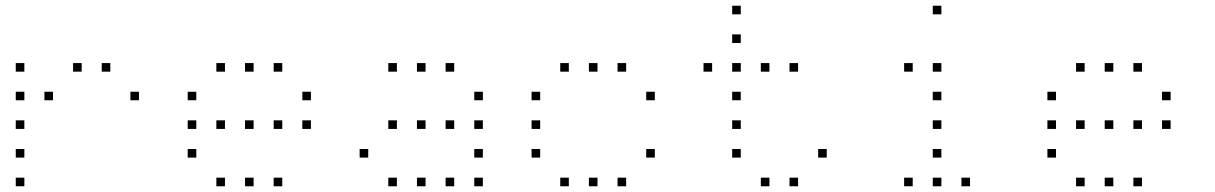

<svg xmlns="http://www.w3.org/2000/svg" viewBox="-20 -685 4240 670"><path d="M36 -465Q35 -465 35 -465Q35 -465 35 -464V-436Q35 -435 35 -435Q35 -435 36 -435H64Q65 -435 65 -435Q65 -435 65 -436V-464Q65 -465 65 -465Q65 -465 64 -465ZM236 -465Q235 -465 235 -465Q235 -465 235 -464V-436Q235 -435 235 -435Q235 -435 236 -435H264Q265 -435 265 -435Q265 -435 265 -436V-464Q265 -465 265 -465Q265 -465 264 -465ZM336 -465Q335 -465 335 -465Q335 -465 335 -464V-436Q335 -435 335 -435Q335 -435 336 -435H364Q365 -435 365 -435Q365 -435 365 -436V-464Q365 -465 365 -465Q365 -465 364 -465ZM36 -365Q35 -365 35 -365Q35 -365 35 -364V-336Q35 -335 35 -335Q35 -335 36 -335H64Q65 -335 65 -335Q65 -335 65 -336V-364Q65 -365 65 -365Q65 -365 64 -365ZM136 -365Q135 -365 135 -365Q135 -365 135 -364V-336Q135 -335 135 -335Q135 -335 136 -335H164Q165 -335 165 -335Q165 -335 165 -336V-364Q165 -365 165 -365Q165 -365 164 -365ZM436 -365Q435 -365 435 -365Q435 -365 435 -364V-336Q435 -335 435 -335Q435 -335 436 -335H464Q465 -335 465 -335Q465 -335 465 -336V-364Q465 -365 465 -365Q465 -365 464 -365ZM36 -265Q35 -265 35 -265Q35 -265 35 -264V-236Q35 -235 35 -235Q35 -235 36 -235H64Q65 -235 65 -235Q65 -235 65 -236V-264Q65 -265 65 -265Q65 -265 64 -265ZM36 -165Q35 -165 35 -165Q35 -165 35 -164V-136Q35 -135 35 -135Q35 -135 36 -135H64Q65 -135 65 -135Q65 -135 65 -136V-164Q65 -165 65 -165Q65 -165 64 -165ZM36 -65Q35 -65 35 -65Q35 -65 35 -64V-36Q35 -35 35 -35Q35 -35 36 -35H64Q65 -35 65 -35Q65 -35 65 -36V-64Q65 -65 65 -65Q65 -65 64 -65Z M736 -465Q735 -465 735 -465Q735 -465 735 -464V-436Q735 -435 735 -435Q735 -435 736 -435H764Q765 -435 765 -435Q765 -435 765 -436V-464Q765 -465 765 -465Q765 -465 764 -465ZM836 -465Q835 -465 835 -465Q835 -465 835 -464V-436Q835 -435 835 -435Q835 -435 836 -435H864Q865 -435 865 -435Q865 -435 865 -436V-464Q865 -465 865 -465Q865 -465 864 -465ZM936 -465Q935 -465 935 -465Q935 -465 935 -464V-436Q935 -435 935 -435Q935 -435 936 -435H964Q965 -435 965 -435Q965 -435 965 -436V-464Q965 -465 965 -465Q965 -465 964 -465ZM636 -365Q635 -365 635 -365Q635 -365 635 -364V-336Q635 -335 635 -335Q635 -335 636 -335H664Q665 -335 665 -335Q665 -335 665 -336V-364Q665 -365 665 -365Q665 -365 664 -365ZM1036 -365Q1035 -365 1035 -365Q1035 -365 1035 -364V-336Q1035 -335 1035 -335Q1035 -335 1036 -335H1064Q1065 -335 1065 -335Q1065 -335 1065 -336V-364Q1065 -365 1065 -365Q1065 -365 1064 -365ZM636 -265Q635 -265 635 -265Q635 -265 635 -264V-236Q635 -235 635 -235Q635 -235 636 -235H664Q665 -235 665 -235Q665 -235 665 -236V-264Q665 -265 665 -265Q665 -265 664 -265ZM736 -265Q735 -265 735 -265Q735 -265 735 -264V-236Q735 -235 735 -235Q735 -235 736 -235H764Q765 -235 765 -235Q765 -235 765 -236V-264Q765 -265 765 -265Q765 -265 764 -265ZM836 -265Q835 -265 835 -265Q835 -265 835 -264V-236Q835 -235 835 -235Q835 -235 836 -235H864Q865 -235 865 -235Q865 -235 865 -236V-264Q865 -265 865 -265Q865 -265 864 -265ZM936 -265Q935 -265 935 -265Q935 -265 935 -264V-236Q935 -235 935 -235Q935 -235 936 -235H964Q965 -235 965 -235Q965 -235 965 -236V-264Q965 -265 965 -265Q965 -265 964 -265ZM1036 -265Q1035 -265 1035 -265Q1035 -265 1035 -264V-236Q1035 -235 1035 -235Q1035 -235 1036 -235H1064Q1065 -235 1065 -235Q1065 -235 1065 -236V-264Q1065 -265 1065 -265Q1065 -265 1064 -265ZM636 -165Q635 -165 635 -165Q635 -165 635 -164V-136Q635 -135 635 -135Q635 -135 636 -135H664Q665 -135 665 -135Q665 -135 665 -136V-164Q665 -165 665 -165Q665 -165 664 -165ZM736 -65Q735 -65 735 -65Q735 -65 735 -64V-36Q735 -35 735 -35Q735 -35 736 -35H764Q765 -35 765 -35Q765 -35 765 -36V-64Q765 -65 765 -65Q765 -65 764 -65ZM836 -65Q835 -65 835 -65Q835 -65 835 -64V-36Q835 -35 835 -35Q835 -35 836 -35H864Q865 -35 865 -35Q865 -35 865 -36V-64Q865 -65 865 -65Q865 -65 864 -65ZM936 -65Q935 -65 935 -65Q935 -65 935 -64V-36Q935 -35 935 -35Q935 -35 936 -35H964Q965 -35 965 -35Q965 -35 965 -36V-64Q965 -65 965 -65Q965 -65 964 -65Z M1336 -465Q1335 -465 1335 -465Q1335 -465 1335 -464V-436Q1335 -435 1335 -435Q1335 -435 1336 -435H1364Q1365 -435 1365 -435Q1365 -435 1365 -436V-464Q1365 -465 1365 -465Q1365 -465 1364 -465ZM1436 -465Q1435 -465 1435 -465Q1435 -465 1435 -464V-436Q1435 -435 1435 -435Q1435 -435 1436 -435H1464Q1465 -435 1465 -435Q1465 -435 1465 -436V-464Q1465 -465 1465 -465Q1465 -465 1464 -465ZM1536 -465Q1535 -465 1535 -465Q1535 -465 1535 -464V-436Q1535 -435 1535 -435Q1535 -435 1536 -435H1564Q1565 -435 1565 -435Q1565 -435 1565 -436V-464Q1565 -465 1565 -465Q1565 -465 1564 -465ZM1636 -365Q1635 -365 1635 -365Q1635 -365 1635 -364V-336Q1635 -335 1635 -335Q1635 -335 1636 -335H1664Q1665 -335 1665 -335Q1665 -335 1665 -336V-364Q1665 -365 1665 -365Q1665 -365 1664 -365ZM1336 -265Q1335 -265 1335 -265Q1335 -265 1335 -264V-236Q1335 -235 1335 -235Q1335 -235 1336 -235H1364Q1365 -235 1365 -235Q1365 -235 1365 -236V-264Q1365 -265 1365 -265Q1365 -265 1364 -265ZM1436 -265Q1435 -265 1435 -265Q1435 -265 1435 -264V-236Q1435 -235 1435 -235Q1435 -235 1436 -235H1464Q1465 -235 1465 -235Q1465 -235 1465 -236V-264Q1465 -265 1465 -265Q1465 -265 1464 -265ZM1536 -265Q1535 -265 1535 -265Q1535 -265 1535 -264V-236Q1535 -235 1535 -235Q1535 -235 1536 -235H1564Q1565 -235 1565 -235Q1565 -235 1565 -236V-264Q1565 -265 1565 -265Q1565 -265 1564 -265ZM1636 -265Q1635 -265 1635 -265Q1635 -265 1635 -264V-236Q1635 -235 1635 -235Q1635 -235 1636 -235H1664Q1665 -235 1665 -235Q1665 -235 1665 -236V-264Q1665 -265 1665 -265Q1665 -265 1664 -265ZM1236 -165Q1235 -165 1235 -165Q1235 -165 1235 -164V-136Q1235 -135 1235 -135Q1235 -135 1236 -135H1264Q1265 -135 1265 -135Q1265 -135 1265 -136V-164Q1265 -165 1265 -165Q1265 -165 1264 -165ZM1636 -165Q1635 -165 1635 -165Q1635 -165 1635 -164V-136Q1635 -135 1635 -135Q1635 -135 1636 -135H1664Q1665 -135 1665 -135Q1665 -135 1665 -136V-164Q1665 -165 1665 -165Q1665 -165 1664 -165ZM1336 -65Q1335 -65 1335 -65Q1335 -65 1335 -64V-36Q1335 -35 1335 -35Q1335 -35 1336 -35H1364Q1365 -35 1365 -35Q1365 -35 1365 -36V-64Q1365 -65 1365 -65Q1365 -65 1364 -65ZM1436 -65Q1435 -65 1435 -65Q1435 -65 1435 -64V-36Q1435 -35 1435 -35Q1435 -35 1436 -35H1464Q1465 -35 1465 -35Q1465 -35 1465 -36V-64Q1465 -65 1465 -65Q1465 -65 1464 -65ZM1536 -65Q1535 -65 1535 -65Q1535 -65 1535 -64V-36Q1535 -35 1535 -35Q1535 -35 1536 -35H1564Q1565 -35 1565 -35Q1565 -35 1565 -36V-64Q1565 -65 1565 -65Q1565 -65 1564 -65ZM1636 -65Q1635 -65 1635 -65Q1635 -65 1635 -64V-36Q1635 -35 1635 -35Q1635 -35 1636 -35H1664Q1665 -35 1665 -35Q1665 -35 1665 -36V-64Q1665 -65 1665 -65Q1665 -65 1664 -65Z M1936 -465Q1935 -465 1935 -465Q1935 -465 1935 -464V-436Q1935 -435 1935 -435Q1935 -435 1936 -435H1964Q1965 -435 1965 -435Q1965 -435 1965 -436V-464Q1965 -465 1965 -465Q1965 -465 1964 -465ZM2036 -465Q2035 -465 2035 -465Q2035 -465 2035 -464V-436Q2035 -435 2035 -435Q2035 -435 2036 -435H2064Q2065 -435 2065 -435Q2065 -435 2065 -436V-464Q2065 -465 2065 -465Q2065 -465 2064 -465ZM2136 -465Q2135 -465 2135 -465Q2135 -465 2135 -464V-436Q2135 -435 2135 -435Q2135 -435 2136 -435H2164Q2165 -435 2165 -435Q2165 -435 2165 -436V-464Q2165 -465 2165 -465Q2165 -465 2164 -465ZM1836 -365Q1835 -365 1835 -365Q1835 -365 1835 -364V-336Q1835 -335 1835 -335Q1835 -335 1836 -335H1864Q1865 -335 1865 -335Q1865 -335 1865 -336V-364Q1865 -365 1865 -365Q1865 -365 1864 -365ZM2236 -365Q2235 -365 2235 -365Q2235 -365 2235 -364V-336Q2235 -335 2235 -335Q2235 -335 2236 -335H2264Q2265 -335 2265 -335Q2265 -335 2265 -336V-364Q2265 -365 2265 -365Q2265 -365 2264 -365ZM1836 -265Q1835 -265 1835 -265Q1835 -265 1835 -264V-236Q1835 -235 1835 -235Q1835 -235 1836 -235H1864Q1865 -235 1865 -235Q1865 -235 1865 -236V-264Q1865 -265 1865 -265Q1865 -265 1864 -265ZM1836 -165Q1835 -165 1835 -165Q1835 -165 1835 -164V-136Q1835 -135 1835 -135Q1835 -135 1836 -135H1864Q1865 -135 1865 -135Q1865 -135 1865 -136V-164Q1865 -165 1865 -165Q1865 -165 1864 -165ZM2236 -165Q2235 -165 2235 -165Q2235 -165 2235 -164V-136Q2235 -135 2235 -135Q2235 -135 2236 -135H2264Q2265 -135 2265 -135Q2265 -135 2265 -136V-164Q2265 -165 2265 -165Q2265 -165 2264 -165ZM1936 -65Q1935 -65 1935 -65Q1935 -65 1935 -64V-36Q1935 -35 1935 -35Q1935 -35 1936 -35H1964Q1965 -35 1965 -35Q1965 -35 1965 -36V-64Q1965 -65 1965 -65Q1965 -65 1964 -65ZM2036 -65Q2035 -65 2035 -65Q2035 -65 2035 -64V-36Q2035 -35 2035 -35Q2035 -35 2036 -35H2064Q2065 -35 2065 -35Q2065 -35 2065 -36V-64Q2065 -65 2065 -65Q2065 -65 2064 -65ZM2136 -65Q2135 -65 2135 -65Q2135 -65 2135 -64V-36Q2135 -35 2135 -35Q2135 -35 2136 -35H2164Q2165 -35 2165 -35Q2165 -35 2165 -36V-64Q2165 -65 2165 -65Q2165 -65 2164 -65Z M2536 -665Q2535 -665 2535 -665Q2535 -665 2535 -664V-636Q2535 -635 2535 -635Q2535 -635 2536 -635H2564Q2565 -635 2565 -635Q2565 -635 2565 -636V-664Q2565 -665 2565 -665Q2565 -665 2564 -665ZM2536 -565Q2535 -565 2535 -565Q2535 -565 2535 -564V-536Q2535 -535 2535 -535Q2535 -535 2536 -535H2564Q2565 -535 2565 -535Q2565 -535 2565 -536V-564Q2565 -565 2565 -565Q2565 -565 2564 -565ZM2436 -465Q2435 -465 2435 -465Q2435 -465 2435 -464V-436Q2435 -435 2435 -435Q2435 -435 2436 -435H2464Q2465 -435 2465 -435Q2465 -435 2465 -436V-464Q2465 -465 2465 -465Q2465 -465 2464 -465ZM2536 -465Q2535 -465 2535 -465Q2535 -465 2535 -464V-436Q2535 -435 2535 -435Q2535 -435 2536 -435H2564Q2565 -435 2565 -435Q2565 -435 2565 -436V-464Q2565 -465 2565 -465Q2565 -465 2564 -465ZM2636 -465Q2635 -465 2635 -465Q2635 -465 2635 -464V-436Q2635 -435 2635 -435Q2635 -435 2636 -435H2664Q2665 -435 2665 -435Q2665 -435 2665 -436V-464Q2665 -465 2665 -465Q2665 -465 2664 -465ZM2736 -465Q2735 -465 2735 -465Q2735 -465 2735 -464V-436Q2735 -435 2735 -435Q2735 -435 2736 -435H2764Q2765 -435 2765 -435Q2765 -435 2765 -436V-464Q2765 -465 2765 -465Q2765 -465 2764 -465ZM2536 -365Q2535 -365 2535 -365Q2535 -365 2535 -364V-336Q2535 -335 2535 -335Q2535 -335 2536 -335H2564Q2565 -335 2565 -335Q2565 -335 2565 -336V-364Q2565 -365 2565 -365Q2565 -365 2564 -365ZM2536 -265Q2535 -265 2535 -265Q2535 -265 2535 -264V-236Q2535 -235 2535 -235Q2535 -235 2536 -235H2564Q2565 -235 2565 -235Q2565 -235 2565 -236V-264Q2565 -265 2565 -265Q2565 -265 2564 -265ZM2536 -165Q2535 -165 2535 -165Q2535 -165 2535 -164V-136Q2535 -135 2535 -135Q2535 -135 2536 -135H2564Q2565 -135 2565 -135Q2565 -135 2565 -136V-164Q2565 -165 2565 -165Q2565 -165 2564 -165ZM2836 -165Q2835 -165 2835 -165Q2835 -165 2835 -164V-136Q2835 -135 2835 -135Q2835 -135 2836 -135H2864Q2865 -135 2865 -135Q2865 -135 2865 -136V-164Q2865 -165 2865 -165Q2865 -165 2864 -165ZM2636 -65Q2635 -65 2635 -65Q2635 -65 2635 -64V-36Q2635 -35 2635 -35Q2635 -35 2636 -35H2664Q2665 -35 2665 -35Q2665 -35 2665 -36V-64Q2665 -65 2665 -65Q2665 -65 2664 -65ZM2736 -65Q2735 -65 2735 -65Q2735 -65 2735 -64V-36Q2735 -35 2735 -35Q2735 -35 2736 -35H2764Q2765 -35 2765 -35Q2765 -35 2765 -36V-64Q2765 -65 2765 -65Q2765 -65 2764 -65Z M3236 -665Q3235 -665 3235 -665Q3235 -665 3235 -664V-636Q3235 -635 3235 -635Q3235 -635 3236 -635H3264Q3265 -635 3265 -635Q3265 -635 3265 -636V-664Q3265 -665 3265 -665Q3265 -665 3264 -665ZM3136 -465Q3135 -465 3135 -465Q3135 -465 3135 -464V-436Q3135 -435 3135 -435Q3135 -435 3136 -435H3164Q3165 -435 3165 -435Q3165 -435 3165 -436V-464Q3165 -465 3165 -465Q3165 -465 3164 -465ZM3236 -465Q3235 -465 3235 -465Q3235 -465 3235 -464V-436Q3235 -435 3235 -435Q3235 -435 3236 -435H3264Q3265 -435 3265 -435Q3265 -435 3265 -436V-464Q3265 -465 3265 -465Q3265 -465 3264 -465ZM3236 -365Q3235 -365 3235 -365Q3235 -365 3235 -364V-336Q3235 -335 3235 -335Q3235 -335 3236 -335H3264Q3265 -335 3265 -335Q3265 -335 3265 -336V-364Q3265 -365 3265 -365Q3265 -365 3264 -365ZM3236 -265Q3235 -265 3235 -265Q3235 -265 3235 -264V-236Q3235 -235 3235 -235Q3235 -235 3236 -235H3264Q3265 -235 3265 -235Q3265 -235 3265 -236V-264Q3265 -265 3265 -265Q3265 -265 3264 -265ZM3236 -165Q3235 -165 3235 -165Q3235 -165 3235 -164V-136Q3235 -135 3235 -135Q3235 -135 3236 -135H3264Q3265 -135 3265 -135Q3265 -135 3265 -136V-164Q3265 -165 3265 -165Q3265 -165 3264 -165ZM3136 -65Q3135 -65 3135 -65Q3135 -65 3135 -64V-36Q3135 -35 3135 -35Q3135 -35 3136 -35H3164Q3165 -35 3165 -35Q3165 -35 3165 -36V-64Q3165 -65 3165 -65Q3165 -65 3164 -65ZM3236 -65Q3235 -65 3235 -65Q3235 -65 3235 -64V-36Q3235 -35 3235 -35Q3235 -35 3236 -35H3264Q3265 -35 3265 -35Q3265 -35 3265 -36V-64Q3265 -65 3265 -65Q3265 -65 3264 -65ZM3336 -65Q3335 -65 3335 -65Q3335 -65 3335 -64V-36Q3335 -35 3335 -35Q3335 -35 3336 -35H3364Q3365 -35 3365 -35Q3365 -35 3365 -36V-64Q3365 -65 3365 -65Q3365 -65 3364 -65Z M3736 -465Q3735 -465 3735 -465Q3735 -465 3735 -464V-436Q3735 -435 3735 -435Q3735 -435 3736 -435H3764Q3765 -435 3765 -435Q3765 -435 3765 -436V-464Q3765 -465 3765 -465Q3765 -465 3764 -465ZM3836 -465Q3835 -465 3835 -465Q3835 -465 3835 -464V-436Q3835 -435 3835 -435Q3835 -435 3836 -435H3864Q3865 -435 3865 -435Q3865 -435 3865 -436V-464Q3865 -465 3865 -465Q3865 -465 3864 -465ZM3936 -465Q3935 -465 3935 -465Q3935 -465 3935 -464V-436Q3935 -435 3935 -435Q3935 -435 3936 -435H3964Q3965 -435 3965 -435Q3965 -435 3965 -436V-464Q3965 -465 3965 -465Q3965 -465 3964 -465ZM3636 -365Q3635 -365 3635 -365Q3635 -365 3635 -364V-336Q3635 -335 3635 -335Q3635 -335 3636 -335H3664Q3665 -335 3665 -335Q3665 -335 3665 -336V-364Q3665 -365 3665 -365Q3665 -365 3664 -365ZM4036 -365Q4035 -365 4035 -365Q4035 -365 4035 -364V-336Q4035 -335 4035 -335Q4035 -335 4036 -335H4064Q4065 -335 4065 -335Q4065 -335 4065 -336V-364Q4065 -365 4065 -365Q4065 -365 4064 -365ZM3636 -265Q3635 -265 3635 -265Q3635 -265 3635 -264V-236Q3635 -235 3635 -235Q3635 -235 3636 -235H3664Q3665 -235 3665 -235Q3665 -235 3665 -236V-264Q3665 -265 3665 -265Q3665 -265 3664 -265ZM3736 -265Q3735 -265 3735 -265Q3735 -265 3735 -264V-236Q3735 -235 3735 -235Q3735 -235 3736 -235H3764Q3765 -235 3765 -235Q3765 -235 3765 -236V-264Q3765 -265 3765 -265Q3765 -265 3764 -265ZM3836 -265Q3835 -265 3835 -265Q3835 -265 3835 -264V-236Q3835 -235 3835 -235Q3835 -235 3836 -235H3864Q3865 -235 3865 -235Q3865 -235 3865 -236V-264Q3865 -265 3865 -265Q3865 -265 3864 -265ZM3936 -265Q3935 -265 3935 -265Q3935 -265 3935 -264V-236Q3935 -235 3935 -235Q3935 -235 3936 -235H3964Q3965 -235 3965 -235Q3965 -235 3965 -236V-264Q3965 -265 3965 -265Q3965 -265 3964 -265ZM4036 -265Q4035 -265 4035 -265Q4035 -265 4035 -264V-236Q4035 -235 4035 -235Q4035 -235 4036 -235H4064Q4065 -235 4065 -235Q4065 -235 4065 -236V-264Q4065 -265 4065 -265Q4065 -265 4064 -265ZM3636 -165Q3635 -165 3635 -165Q3635 -165 3635 -164V-136Q3635 -135 3635 -135Q3635 -135 3636 -135H3664Q3665 -135 3665 -135Q3665 -135 3665 -136V-164Q3665 -165 3665 -165Q3665 -165 3664 -165ZM3736 -65Q3735 -65 3735 -65Q3735 -65 3735 -64V-36Q3735 -35 3735 -35Q3735 -35 3736 -35H3764Q3765 -35 3765 -35Q3765 -35 3765 -36V-64Q3765 -65 3765 -65Q3765 -65 3764 -65ZM3836 -65Q3835 -65 3835 -65Q3835 -65 3835 -64V-36Q3835 -35 3835 -35Q3835 -35 3836 -35H3864Q3865 -35 3865 -35Q3865 -35 3865 -36V-64Q3865 -65 3865 -65Q3865 -65 3864 -65ZM3936 -65Q3935 -65 3935 -65Q3935 -65 3935 -64V-36Q3935 -35 3935 -35Q3935 -35 3936 -35H3964Q3965 -35 3965 -35Q3965 -35 3965 -36V-64Q3965 -65 3965 -65Q3965 -65 3964 -65Z"/></svg>

Font: Doto Black Thin
Style: Regular
Weight: 250
Monospace: yes
Version: Version 1.000